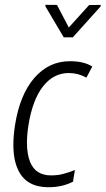

<svg xmlns="http://www.w3.org/2000/svg" viewBox="-20 -764 436 793"><path d="M280.8 -13.2Q236.3 9.3 180.2 9.3Q91.3 9.3 57.1 -57.6Q35.2 -100.1 35.2 -165.5Q35.2 -202.6 42 -247.1Q62 -373 121.6 -441.9Q181.6 -511.2 268.6 -511.2Q269 -511.2 269.5 -511.2Q325.7 -511.2 360.4 -489.7L360.8 -488.8L360.4 -487.8L337.4 -444.3L336.4 -443.4L335.4 -443.8Q302.7 -462.4 263.7 -462.4Q201.2 -462.4 157.7 -407.2Q114.3 -351.6 97.7 -248Q91.3 -207.5 91.3 -174.8Q91.3 -127.4 104.5 -94.7Q127 -39.6 190.9 -39.6Q190.9 -39.6 191.4 -39.6Q218.3 -39.6 240.2 -45.4Q267.6 -52.7 287.1 -61L289.1 -62V-60.1L281.7 -14.6V-13.7ZM264.2 -650.4 348.1 -743.2 396 -743.7 395.5 -737.3 280.8 -609.9H243.2L167.5 -737.8L168 -744.1L215.3 -743.7Z"/></svg>

Font: MAUL Condensed Light Italic
Style: Light Italic
Weight: 300
Italic angle: -12°
Designer: MAUL
Version: Version 1.0; 2020; ttfautohint (v1.8.3)